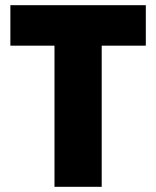

<svg xmlns="http://www.w3.org/2000/svg" viewBox="-20 -720 602 740"><path d="M190 0H372V-544H542V-700H20V-544H190Z"/></svg>

Font: Fixel Text ExtraBold
Style: Regular
Weight: 800
Width: 4
Designer: AlfaBravo + MacPaw
Foundry: Kyrylo Tkachov, Marchela Mozhyna, Serhii Makarenko, Maria Weinstein, Zakhar Kryvoshyya
Version: Version 1.211